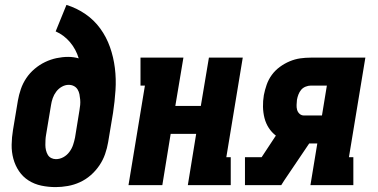

<svg xmlns="http://www.w3.org/2000/svg" viewBox="-20 -755 1540 783"><path d="M207 8Q177 8 148.5 2Q120 -4 96.5 -19Q73 -34 57.5 -57Q42 -80 34.5 -107.5Q27 -135 27.5 -165Q28 -195 33 -225L53 -345Q57 -368 65 -391.5Q73 -415 87 -436Q101 -457 121 -474Q141 -491 164 -502Q187 -513 211 -518Q235 -523 258 -523Q269 -523 280 -521.5Q291 -520 301 -517Q290 -554 265.5 -583Q241 -612 207 -627L251 -735Q293 -722 328.5 -697.5Q364 -673 389 -638.5Q414 -604 428.5 -563Q443 -522 448.5 -477.5Q454 -433 451 -387Q448 -341 441 -295L421 -175Q417 -151 408.5 -126.5Q400 -102 385 -80Q370 -58 350 -40.5Q330 -23 306 -12Q282 -1 256.5 3.5Q231 8 207 8ZM208 -106Q224 -106 238.5 -114Q253 -122 263 -135.5Q273 -149 278 -164Q283 -179 286 -194L304 -305Q306 -316 307 -327Q308 -338 307 -349Q306 -360 304 -370.5Q302 -381 296.5 -390Q291 -399 281.5 -404Q272 -409 260 -409Q246 -409 232.5 -401.5Q219 -394 209.5 -381.5Q200 -369 195 -354.5Q190 -340 188 -326L168 -206Q166 -195 165.5 -184.5Q165 -174 165 -163.5Q165 -153 167.5 -142.5Q170 -132 175 -123.5Q180 -115 189 -110.5Q198 -106 208 -106Z M504 0 571 -406H553V-520H728L695 -323H799L832 -520H970L903 -114H921V0H746L780 -209H676L642 0Z M979 0V-114H1047L1105 -202Q1088 -215 1076 -233.5Q1064 -252 1058.5 -274Q1053 -296 1052.5 -319.5Q1052 -343 1056 -367Q1060 -388 1067.5 -409.5Q1075 -431 1088.5 -449.5Q1102 -468 1121 -482Q1140 -496 1161.5 -505Q1183 -514 1204.5 -517Q1226 -520 1248 -520H1470L1403 -114H1421V0H1246L1274 -170H1241L1139 -19L1127 0ZM1220 -284H1293L1313 -406H1248Q1237 -406 1226 -401.5Q1215 -397 1208 -388.5Q1201 -380 1197 -369.5Q1193 -359 1191 -348Q1190 -337 1189.5 -327Q1189 -317 1191.5 -307.5Q1194 -298 1201.5 -291Q1209 -284 1220 -284Z"/></svg>

Font: Iosevka Curly Slab Heavy
Style: Italic
Weight: 900
Italic angle: -9°
Monospace: yes
Designer: Belleve Invis
Foundry: Belleve Invis
Version: Version 22.1.2; ttfautohint (v1.8.4)